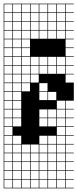

<svg xmlns="http://www.w3.org/2000/svg" viewBox="-20 -785 421 1043"><path d="M0 238.1V-765.1H381V-761.9H336.5V-717.5H381V-714.3H336.5V-669.8H381V-666.7H336.5V-622.2H381V-619H336.5V-574.6H381V-571.4H336.5V-527H381V-523.8H336.5V-479.4H381V-476.2H336.5V-431.7H381V-428.6H336.5V-384.1H381V-381H336.5V-336.5H381V-238.1H336.5V-193.7H381V-190.5H336.5V-146H381V-142.9H336.5V-98.4H381V-95.2H336.5V-50.8H381V-47.6H336.5V-3.2H381V0H336.5V44.4H381V47.6H336.5V92.1H381V95.2H336.5V139.7H381V142.9H336.5V187.3H381V190.5H336.5V234.9H381V238.1ZM50.8 -717.5H95.2V-761.9H50.8ZM98.4 -717.5H142.9V-761.9H98.4ZM288.9 -717.5H333.3V-761.9H288.9ZM146 -717.5H190.5V-761.9H146ZM241.3 -717.5H285.7V-761.9H241.3ZM3.2 -717.5H47.6V-761.9H3.2ZM193.7 -717.5H238.1V-761.9H193.7ZM3.2 -669.8H47.6V-714.3H3.2ZM50.8 -669.8H95.2V-714.3H50.8ZM98.4 -669.8H142.9V-714.3H98.4ZM288.9 -669.8H333.3V-714.3H288.9ZM146 -669.8H190.5V-714.3H146ZM193.7 -669.8H238.1V-714.3H193.7ZM241.3 -669.8H285.7V-714.3H241.3ZM50.8 -622.2H95.2V-666.7H50.8ZM3.2 -622.2H47.6V-666.7H3.2ZM241.3 -622.2H285.7V-666.7H241.3ZM193.7 -622.2H238.1V-666.7H193.7ZM288.9 -622.2H333.3V-666.7H288.9ZM146 -622.2H190.5V-666.7H146ZM98.4 -622.2H142.9V-666.7H98.4ZM241.3 -574.6H285.7V-619H241.3ZM3.2 -574.6H47.6V-619H3.2ZM193.7 -574.6H238.1V-619H193.7ZM288.9 -574.6H333.3V-619H288.9ZM146 -574.6H190.5V-619H146ZM98.4 -574.6H142.9V-619H98.4ZM50.8 -574.6H95.2V-619H50.8ZM3.2 -527H47.6V-571.4H3.2ZM98.4 -527H142.9V-571.4H98.4ZM50.8 -527H95.2V-571.4H50.8ZM50.8 -479.4H95.2V-523.8H50.8ZM3.2 -479.4H47.6V-523.8H3.2ZM98.4 -479.4H142.9V-523.8H98.4ZM98.4 -431.7H142.9V-476.2H98.4ZM241.3 -431.7H285.7V-476.2H241.3ZM193.7 -431.7H238.1V-476.2H193.7ZM288.9 -431.7H333.3V-476.2H288.9ZM146 -431.7H190.5V-476.2H146ZM50.8 -431.7H95.2V-476.2H50.8ZM3.2 -431.7H47.6V-476.2H3.2ZM50.8 -384.1H95.2V-428.6H50.8ZM241.3 -384.1H285.7V-428.6H241.3ZM98.4 -384.1H142.9V-428.6H98.4ZM288.9 -384.1H333.3V-428.6H288.9ZM193.7 -384.1H238.1V-428.6H193.7ZM146 -384.1H190.5V-428.6H146ZM3.2 -384.1H47.6V-428.6H3.2ZM50.8 -336.5H95.2V-381H50.8ZM146 -336.5H190.5V-381H146ZM98.4 -336.5H142.9V-381H98.4ZM3.2 -336.5H47.6V-381H3.2ZM50.8 -288.9H95.2V-333.3H50.8ZM193.7 -288.9H238.1V-333.3H193.7ZM98.4 -288.9H142.9V-333.3H98.4ZM3.2 -288.9H47.6V-333.3H3.2ZM3.2 -241.3H47.6V-285.7H3.2ZM193.7 -241.3H238.1V-285.7H193.7ZM50.8 -241.3H95.2V-285.7H50.8ZM241.3 -241.3H285.7V-285.7H241.3ZM288.9 -193.7H333.3V-238.1H288.9ZM3.2 -193.7H47.6V-238.1H3.2ZM50.8 -193.7H95.2V-238.1H50.8ZM288.9 -146H333.3V-190.5H288.9ZM193.7 -146H238.1V-190.5H193.7ZM50.8 -146H95.2V-190.5H50.8ZM3.2 -146H47.6V-190.5H3.2ZM241.3 -146H285.7V-190.5H241.3ZM288.9 -98.4H333.3V-142.9H288.9ZM50.8 -98.4H95.2V-142.9H50.8ZM193.7 -98.4H238.1V-142.9H193.7ZM3.2 -98.4H47.6V-142.9H3.2ZM241.3 -98.4H285.7V-142.9H241.3ZM47.6 -95.2H3.2V-50.8H47.6ZM288.9 -50.8H333.3V-95.2H288.9ZM288.9 -3.2H333.3V-47.6H288.9ZM241.3 -3.2H285.7V-47.6H241.3ZM3.2 -3.2H47.6V-47.6H3.2ZM193.7 -3.2H238.1V-47.6H193.7ZM50.8 -3.2H95.2V-47.6H50.8ZM241.3 44.4H285.7V0H241.3ZM3.2 44.4H47.6V0H3.2ZM193.7 44.4H238.1V0H193.7ZM98.4 44.4H142.9V0H98.4ZM146 44.4H190.5V0H146ZM50.8 44.4H95.2V0H50.8ZM288.9 44.4H333.3V0H288.9ZM241.3 92.1H285.7V47.6H241.3ZM3.2 92.1H47.6V47.6H3.2ZM98.4 92.1H142.9V47.6H98.4ZM50.8 92.1H95.2V47.6H50.8ZM193.7 92.1H238.1V47.6H193.7ZM146 92.1H190.5V47.6H146ZM288.9 92.1H333.3V47.6H288.9ZM241.3 139.7H285.7V95.2H241.3ZM288.9 139.7H333.3V95.2H288.9ZM146 139.7H190.5V95.2H146ZM193.7 139.7H238.1V95.2H193.7ZM50.8 139.7H95.2V95.2H50.8ZM3.2 139.7H47.6V95.2H3.2ZM98.4 139.7H142.9V95.2H98.4ZM288.9 187.3H333.3V142.9H288.9ZM193.7 187.3H238.1V142.9H193.7ZM146 187.3H190.5V142.9H146ZM241.3 187.3H285.7V142.9H241.3ZM3.2 187.3H47.6V142.9H3.2ZM98.4 187.3H142.9V142.9H98.4ZM50.8 187.3H95.2V142.9H50.8ZM288.9 234.9H333.3V190.5H288.9ZM193.7 234.9H238.1V190.5H193.7ZM146 234.9H190.5V190.5H146ZM50.8 234.9H95.2V190.5H50.8ZM241.3 234.9H285.7V190.5H241.3ZM98.4 234.9H142.9V190.5H98.4ZM3.2 234.9H47.6V190.5H3.2Z"/></svg>

Font: Jacquard 12 Charted
Style: Regular
Weight: 400
Designer: Sarah Cadigan-Fried
Version: Version 1.000